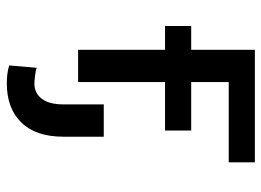

<svg xmlns="http://www.w3.org/2000/svg" viewBox="-124 -444 781 574"><g transform="rotate(90 267.0 -157.5)"><path d="M465.9 -528.4V-450.3H225.9V0H129.3V-528.4ZM370.7 -338.1V-259.9H58.2V-338.1ZM292.6 -76.7H389.2V44Q389.2 126.1 346.9 169.6Q304.7 213.1 230.1 213.1Q215.2 213.1 202.6 211.6Q190 210.2 176.1 206L183.2 123.6Q189.6 126.8 206.7 128.7Q223.7 130.7 230.1 130.7Q258.9 130.7 275.7 108.7Q292.6 86.6 292.6 44Z"/></g></svg>

Font: Interface
Style: Regular
Weight: 400
Designer: Rasmus Andersson
Foundry: rsms
Version: Version 1.8